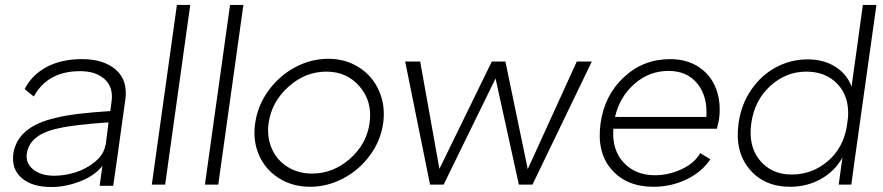

<svg xmlns="http://www.w3.org/2000/svg" viewBox="-20 -750 3586 780"><path d="M313 -509.8Q401.4 -509.8 450.9 -466.6Q500.5 -423.3 488.8 -342.8L453.1 -86.9Q450.2 -63 439.9 4.9H384.8L396 -76.2Q364.7 -36.1 305.4 -13.2Q246.1 9.8 189 9.8Q109.9 9.8 67.9 -26.9Q25.9 -63.5 34.2 -126Q51.3 -236.3 206.1 -271Q273.4 -289.1 428.2 -298.8L433.1 -336.9Q441.4 -394 406 -427.5Q370.6 -460.9 305.2 -460.9Q173.8 -460.9 117.2 -357.9L80.1 -388.2Q110.4 -446.8 170.2 -478.3Q230 -509.8 313 -509.8ZM88.9 -126Q83.5 -87.4 114.7 -61.8Q146 -36.1 201.2 -36.1Q242.7 -36.1 287.1 -50Q331.5 -64 367.2 -93.8Q402.8 -123.5 408.2 -161.1L409.2 -160.2L420.9 -252.9Q279.8 -243.2 219.2 -229Q100.6 -205.1 88.9 -126Z M698.7 -730H752.9L650.9 0H596.7Z M914.6 -730H968.8L866.7 0H812.5Z M1016.6 -249Q1026.4 -320.3 1069.6 -380.6Q1112.8 -440.9 1177.7 -476.1Q1242.7 -511.2 1313.5 -511.2Q1383.8 -511.2 1438.7 -476.1Q1493.7 -440.9 1520 -380.6Q1546.4 -320.3 1536.6 -249Q1526.4 -178.2 1482.9 -118.9Q1439.5 -59.6 1374.8 -25.4Q1310.1 8.8 1239.7 8.8Q1169.4 8.8 1114.3 -25.4Q1059.1 -59.6 1032.7 -118.9Q1006.3 -178.2 1016.6 -249ZM1071.3 -250Q1063.5 -193.4 1084.2 -146.2Q1105 -99.1 1148.2 -72Q1191.4 -44.9 1247.6 -44.9Q1333 -44.9 1401.1 -104.5Q1469.2 -164.1 1481.4 -250Q1493.7 -336.4 1441.9 -397.7Q1390.1 -459 1305.7 -459Q1220.2 -459 1151.9 -397.7Q1083.5 -336.4 1071.3 -250Z M2033.2 -500 2124 -63 2323.2 -500H2384.3L2143.1 0H2087.9L1993.2 -431.2L1782.2 0H1727.1L1626 -500H1687L1765.1 -64L1978 -500Z M2634.8 8.8Q2525.4 8.8 2464.4 -61.3Q2403.3 -131.3 2419.9 -250Q2436 -363.3 2514.6 -436.5Q2593.3 -509.8 2702.6 -509.8Q2771 -509.8 2819.8 -477.1Q2868.7 -444.3 2889.4 -388.4Q2910.2 -332.5 2900.9 -264.2Q2895.5 -237.8 2892.6 -227.1H2471.7Q2465.8 -140.1 2513.9 -89.1Q2562 -38.1 2640.6 -38.1Q2696.3 -38.1 2748.8 -62.5Q2801.3 -86.9 2824.7 -127.9L2865.7 -103Q2831.5 -51.3 2769 -21.2Q2706.5 8.8 2634.8 8.8ZM2478.5 -274.9H2849.6Q2855 -358.9 2813 -410.4Q2771 -461.9 2695.8 -461.9Q2617.7 -461.9 2557.6 -409.4Q2497.6 -356.9 2478.5 -274.9Z M3540.5 -730 3453.6 -110.8 3438.5 0H3387.2L3402.3 -109.9Q3371.6 -54.7 3315.2 -22.9Q3258.8 8.8 3189.5 8.8Q3084.5 8.8 3024.4 -63.2Q2964.4 -135.3 2980.5 -250Q2991.2 -326.2 3032.2 -385.7Q3073.2 -445.3 3133.3 -477.1Q3193.4 -508.8 3261.2 -508.8Q3326.7 -508.8 3374 -478.5Q3421.4 -448.2 3439.5 -397.9L3485.4 -730ZM3032.2 -250Q3019 -156.7 3066.7 -98.9Q3114.3 -41 3196.3 -41Q3278.8 -41 3342.3 -94.7Q3405.8 -148.4 3420.4 -237.8L3425.3 -274.9Q3430.2 -358.4 3382.3 -408.7Q3334.5 -459 3255.4 -459Q3173.3 -459 3109.4 -400.9Q3045.4 -342.8 3032.2 -250Z"/></svg>

Font: Human Sans Light
Style: Italic
Weight: 300
Italic angle: -8°
Designer: Tim Radville
Foundry: Continuum
Version: Version 1.000;FEAKit 1.0